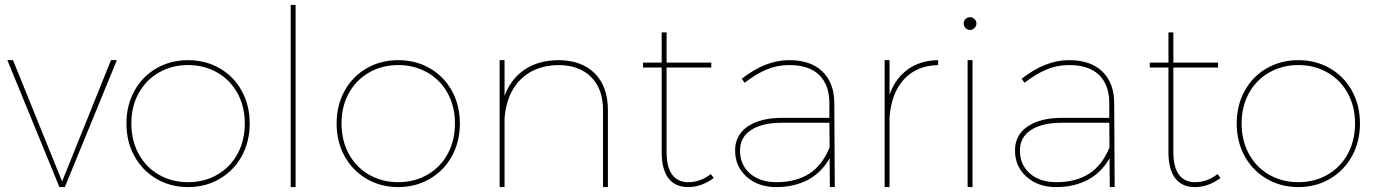

<svg xmlns="http://www.w3.org/2000/svg" viewBox="-20 -762 5611 782"><path d="M10 -517H33L233 -23L432 -517H456L244 0H222Z M997 -259Q997 -185 964.5 -126Q932 -67 874.5 -33.5Q817 0 746 0Q675 0 617.5 -33.5Q560 -67 527.5 -126Q495 -185 495 -259Q495 -333 527.5 -392Q560 -451 617.5 -484Q675 -517 746 -517Q817 -517 874.5 -484Q932 -451 964.5 -392Q997 -333 997 -259ZM515 -259Q515 -190 544.5 -135.5Q574 -81 627 -50.5Q680 -20 746 -20Q812 -20 865 -50.5Q918 -81 947.5 -135.5Q977 -190 977 -259Q977 -328 947.5 -382Q918 -436 865 -466.5Q812 -497 746 -497Q680 -497 627 -466.5Q574 -436 544.5 -382Q515 -328 515 -259Z M1164 -742H1184V0H1164Z M1853 -259Q1853 -185 1820.5 -126Q1788 -67 1730.5 -33.5Q1673 0 1602 0Q1531 0 1473.5 -33.5Q1416 -67 1383.5 -126Q1351 -185 1351 -259Q1351 -333 1383.5 -392Q1416 -451 1473.5 -484Q1531 -517 1602 -517Q1673 -517 1730.5 -484Q1788 -451 1820.5 -392Q1853 -333 1853 -259ZM1371 -259Q1371 -190 1400.5 -135.5Q1430 -81 1483 -50.5Q1536 -20 1602 -20Q1668 -20 1721 -50.5Q1774 -81 1803.5 -135.5Q1833 -190 1833 -259Q1833 -328 1803.5 -382Q1774 -436 1721 -466.5Q1668 -497 1602 -497Q1536 -497 1483 -466.5Q1430 -436 1400.5 -382Q1371 -328 1371 -259Z M2456 -313V0H2436V-313Q2436 -400 2387.5 -448.5Q2339 -497 2253 -497Q2157 -495 2100 -438Q2043 -381 2035 -281V0H2015V-517H2035V-371Q2060 -440 2116 -478Q2172 -516 2253 -517Q2349 -517 2402.5 -463Q2456 -409 2456 -313Z M2887 -37Q2837 0 2783 0Q2730 0 2702.5 -36Q2675 -72 2675 -142V-487H2599V-507H2675V-630H2695V-507H2877V-487H2695V-142Q2695 -82 2717.5 -51Q2740 -20 2783 -20Q2833 -20 2875 -53Z M3360 0 3359 -117Q3325 -58 3269.5 -29Q3214 0 3142 0Q3068 0 3021 -42Q2974 -84 2974 -149Q2974 -212 3025.5 -247Q3077 -282 3166 -282H3358V-345Q3357 -418 3315.5 -457.5Q3274 -497 3194 -497Q3145 -497 3101.5 -478.5Q3058 -460 3013 -425L3001 -441Q3097 -517 3194 -517Q3282 -517 3329.5 -471Q3377 -425 3378 -345L3380 0ZM3359 -162 3358 -262H3166Q3084 -262 3039 -232.5Q2994 -203 2994 -149Q2994 -91 3034.5 -55.5Q3075 -20 3143 -20Q3221 -20 3275 -54Q3329 -88 3359 -162Z M3801 -517V-497Q3713 -495 3661.5 -438.5Q3610 -382 3603 -283V0H3583V-517H3603V-376Q3626 -442 3677 -479Q3728 -516 3801 -517Z M3921 -517H3941V0H3921ZM3957 -666Q3957 -656 3949 -648Q3941 -640 3931 -640Q3920 -640 3912.5 -648Q3905 -656 3905 -666Q3905 -677 3912.5 -684.5Q3920 -692 3931 -692Q3941 -692 3949 -684.5Q3957 -677 3957 -666Z M4500 0 4499 -117Q4465 -58 4409.5 -29Q4354 0 4282 0Q4208 0 4161 -42Q4114 -84 4114 -149Q4114 -212 4165.5 -247Q4217 -282 4306 -282H4498V-345Q4497 -418 4455.5 -457.5Q4414 -497 4334 -497Q4285 -497 4241.5 -478.5Q4198 -460 4153 -425L4141 -441Q4237 -517 4334 -517Q4422 -517 4469.5 -471Q4517 -425 4518 -345L4520 0ZM4499 -162 4498 -262H4306Q4224 -262 4179 -232.5Q4134 -203 4134 -149Q4134 -91 4174.5 -55.5Q4215 -20 4283 -20Q4361 -20 4415 -54Q4469 -88 4499 -162Z M4951 -37Q4901 0 4847 0Q4794 0 4766.5 -36Q4739 -72 4739 -142V-487H4663V-507H4739V-630H4759V-507H4941V-487H4759V-142Q4759 -82 4781.5 -51Q4804 -20 4847 -20Q4897 -20 4939 -53Z M5519 -259Q5519 -185 5486.5 -126Q5454 -67 5396.5 -33.5Q5339 0 5268 0Q5197 0 5139.5 -33.5Q5082 -67 5049.5 -126Q5017 -185 5017 -259Q5017 -333 5049.5 -392Q5082 -451 5139.5 -484Q5197 -517 5268 -517Q5339 -517 5396.5 -484Q5454 -451 5486.5 -392Q5519 -333 5519 -259ZM5037 -259Q5037 -190 5066.5 -135.5Q5096 -81 5149 -50.5Q5202 -20 5268 -20Q5334 -20 5387 -50.5Q5440 -81 5469.5 -135.5Q5499 -190 5499 -259Q5499 -328 5469.5 -382Q5440 -436 5387 -466.5Q5334 -497 5268 -497Q5202 -497 5149 -466.5Q5096 -436 5066.5 -382Q5037 -328 5037 -259Z"/></svg>

Font: Gontserrat Thin
Style: Regular
Weight: 250
Designer: Julieta Ulanovsky
Foundry: Julieta Ulanovsky
Version: Version 6.001